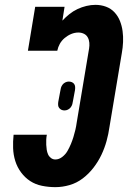

<svg xmlns="http://www.w3.org/2000/svg" viewBox="-20 -763 540 791"><path d="M208 8Q180 8 153 2.5Q126 -3 104.5 -17Q83 -31 67 -52.5Q51 -74 43 -99.5Q35 -125 34 -152.5Q33 -180 36 -208H173Q171 -198 170.5 -187.5Q170 -177 170.5 -166.5Q171 -156 172.5 -146Q174 -136 178 -127Q182 -118 190 -112Q198 -106 208 -106Q223 -106 236.5 -116.5Q250 -127 258 -141Q266 -155 272 -169.5Q278 -184 282.5 -198.5Q287 -213 290.5 -228Q294 -243 296 -258L347 -563Q349 -575 348 -587Q347 -599 341.5 -609Q336 -619 325.5 -624Q315 -629 303 -629Q288 -629 273.5 -623Q259 -617 246.5 -606.5Q234 -596 226.5 -582.5Q219 -569 216 -554H95L125 -735H246L237 -678Q250 -692 265.5 -704.5Q281 -717 299 -725.5Q317 -734 336 -738.5Q355 -743 373 -743Q396 -743 416.5 -735.5Q437 -728 451.5 -712.5Q466 -697 474 -677Q482 -657 485 -635Q488 -613 487 -590Q486 -567 482 -545L431 -240Q427 -211 419 -182Q411 -153 398 -125.5Q385 -98 365.5 -72.5Q346 -47 321 -28Q296 -9 266.5 -0.5Q237 8 208 8ZM246 -308Q239 -308 233.5 -310.5Q228 -313 224 -318Q220 -323 219.5 -329.5Q219 -336 220 -343L228 -386Q229 -394 231 -401Q233 -408 237.5 -414Q242 -420 249 -423.5Q256 -427 263 -427Q270 -427 276 -424.5Q282 -422 285.5 -417Q289 -412 289.5 -405.5Q290 -399 289 -392L281 -349Q280 -341 278 -334Q276 -327 271.5 -321Q267 -315 260 -311.5Q253 -308 246 -308Z"/></svg>

Font: Iosevka Curly Slab Heavy
Style: Italic
Weight: 900
Italic angle: -9°
Monospace: yes
Designer: Belleve Invis
Foundry: Belleve Invis
Version: Version 22.1.2; ttfautohint (v1.8.4)